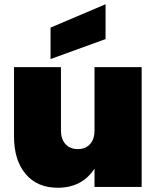

<svg xmlns="http://www.w3.org/2000/svg" viewBox="-20 -880 737 904"><path d="M647 -564V0H425V-86Q366 4 252 4Q155 4 100.5 -61Q46 -126 46 -237V-564H267V-265Q267 -225 288.5 -201.5Q310 -178 346 -178Q383 -178 404 -201.5Q425 -225 425 -265V-564ZM218 -750 477 -860V-696L218 -602Z"/></svg>

Font: Poppins Black
Style: Regular
Weight: 900
Designer: Ninad Kale (Devanagari), Jonny Pinhorn (Latin)
Foundry: Indian Type Foundry
Version: Version 3.200;PS 1.000;hotconv 16.6.54;makeotf.lib2.5.65590